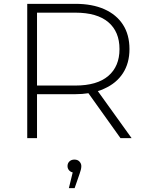

<svg xmlns="http://www.w3.org/2000/svg" viewBox="-20 -720 760 1001"><path d="M122 0V-700H373Q461 -700 524 -672Q587 -644 621 -591.5Q655 -539 655 -464Q655 -391 621 -338.5Q587 -286 524 -258Q508 -250 490 -245L666 0H608L441 -234Q409 -229 373 -229H173V0ZM173 -274H373Q486 -274 544.5 -324Q603 -374 603 -464Q603 -555 544.5 -604.5Q486 -654 373 -654H173ZM339 261 359 179Q349 177 342 170Q332 160 332 146Q332 131 342 121.5Q352 112 368 112Q385 112 394.5 122.5Q404 133 404 146Q404 155 401.5 165Q399 175 395 186L369 261Z"/></svg>

Font: Montserrat Z Light
Style: Regular
Weight: 300
Designer: Julieta Ulanovsky
Foundry: Julieta Ulanovsky
Version: Version 8.000